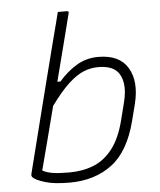

<svg xmlns="http://www.w3.org/2000/svg" viewBox="-54 -796 707 851"><g transform="rotate(-5 300.0 -371.0)"><path d="M282 -739Q265 -671 245.5 -595.5Q226 -520 206 -442H220Q255 -483 298.5 -509.5Q342 -536 396 -536Q490 -536 527 -474.5Q564 -413 540 -315L521 -241Q487 -107 410 -49.5Q333 8 222 8Q152 8 112 -4.5Q72 -17 60 -29Q53 -36 56 -46Q83 -152 107.5 -250Q132 -348 157 -445.5Q182 -543 209 -649Q216 -675 222.5 -700.5Q229 -726 235 -750H274Q286 -750 282 -739ZM391 -491Q359 -491 327.5 -478.5Q296 -466 259.5 -432.5Q223 -399 178 -337Q159 -261 140 -189.5Q121 -118 105 -56Q125 -45 152.5 -41Q180 -37 223 -37Q284 -37 332.5 -56.5Q381 -76 417 -122.5Q453 -169 473 -249L491 -320Q505 -373 499.5 -409Q494 -445 474 -465Q448 -491 391 -491Z"/></g></svg>

Font: Recursive Sn Lnr St Lt
Style: Italic
Weight: 300
Italic angle: -15°
Version: Version 1.079;hotconv 1.0.112;makeotfexe 2.5.65598; ttfautoh